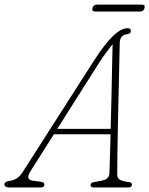

<svg xmlns="http://www.w3.org/2000/svg" viewBox="-54 -830 661 850"><path d="M81 -72Q57 -34.5 91.5 -30L126.5 -25.5Q143 -24 142.5 -12Q142.5 0 124 0H-11Q-34.5 0 -34.5 -14Q-34.5 -26 -10.5 -29.5Q6 -31.5 20.5 -40.8Q35 -50 47.5 -70L361 -560Q409.5 -635.5 445.8 -670.2Q482 -705 511 -705Q525.5 -705 525.5 -693.5Q525.5 -680.5 508 -678.5Q476.5 -674.5 476 -638.5Q475 -595.5 473.8 -535.8Q472.5 -476 471 -409Q469.5 -342 468 -276Q466.5 -210 465.8 -153Q465 -96 465 -58Q464.5 -41.5 477 -34.2Q489.5 -27 516 -24Q530 -23 530 -12.5Q530 0 513.5 0H359.5Q355 0 350.8 -2.8Q346.5 -5.5 347 -11.5Q347 -20 358.5 -23L399.5 -31Q429.5 -37.5 430.5 -63Q431.5 -93.5 432.8 -138.2Q434 -183 435.5 -235.5H184.5ZM378 -541.5 199.5 -259.5H436Q438 -328 439.5 -400Q441 -472 442.2 -534Q443.5 -596 444.5 -634Q432.5 -620 415 -596Q397.5 -572 378 -541.5ZM355.5 -794.5Q359.5 -809.5 375 -809.5H574Q590 -809.5 586 -794.5Q581.5 -779 566 -779H367Q351 -779 355.5 -794.5Z"/></svg>

Font: Fraunces 72pt SuperSoft Thin
Style: Italic
Weight: 100
Italic angle: -16°
Version: Version 1.000;[b76b70a41]